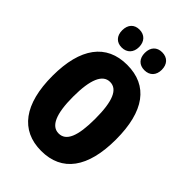

<svg xmlns="http://www.w3.org/2000/svg" viewBox="-269 -1038 1159 1159"><g transform="rotate(45 310.5 -459.0)"><path d="M142 -851C142 -803 170 -775 213 -775C258 -775 286 -805 286 -851C286 -898 258 -928 213 -928C170 -928 142 -900 142 -851ZM335 -851C335 -804 362 -775 407 -775C453 -775 480 -805 480 -851C480 -898 453 -928 407 -928C363 -928 335 -900 335 -851ZM582 -358C582 -599 489 -725 311 -725C134 -725 39 -597 39 -359C39 -119 135 10 311 10C488 10 582 -118 582 -358ZM216 -358C216 -505 248 -579 311 -579C374 -579 405 -509 405 -358C405 -208 375 -139 311 -139C248 -139 216 -212 216 -358Z"/></g></svg>

Font: Noto Sans Arabic ExtCond Blk
Style: Regular
Weight: 900
Width: 2
Designer: Monotype Design Team, Nadine Chahine, Nizar Qandah and Khaled Hosny
Foundry: Monotype Imaging Inc.
Version: Version 2.012